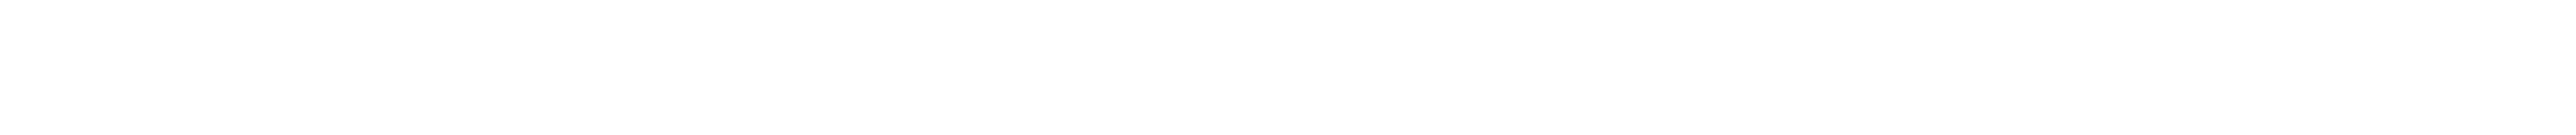

<svg xmlns="http://www.w3.org/2000/svg" viewBox="-65 -20 764 40"><path d="M0 0H-45Z"/></svg>

Font: Hi.
Style: Bold
Weight: 400
Designer: Mew Too, Robert Jablonski
Foundry: Cannot Into Space Fonts
Version: Version 1.996